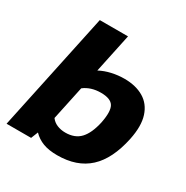

<svg xmlns="http://www.w3.org/2000/svg" viewBox="-164 -807 920 949"><g transform="rotate(30 296.0 -332.0)"><path d="M288 10Q240 10 207 -2.5Q174 -15 150 -40L134 0H-6L137 -674H298L251 -452Q281 -468 316.5 -476Q352 -484 388 -484Q453 -484 498 -457.5Q543 -431 560.5 -377Q578 -323 561 -241Q534 -113 467 -51.5Q400 10 288 10ZM267 -107Q321 -107 351.5 -139.5Q382 -172 397 -240Q411 -310 394.5 -338Q378 -366 322 -366Q265 -366 226 -336L185 -143Q198 -125 219.5 -116Q241 -107 267 -107Z"/></g></svg>

Font: Kanit SemiBold
Style: Italic
Weight: 600
Italic angle: -12°
Designer: Katatrad Team
Foundry: CadsonDemak
Version: Version 2.000; ttfautohint (v1.8.3)